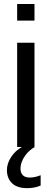

<svg xmlns="http://www.w3.org/2000/svg" viewBox="-20 -745 262 973"><path d="M66.9 -640.6H154.8V-724.6H66.9ZM66.9 0H154.8V-528.3H66.9ZM186 195.3V143.1C166.2 150.9 147.5 154.8 129.9 154.8C115.2 154.8 103.9 150.9 95.9 143.1C88 135.3 84 124.5 84 110.8C84 98.1 86.2 86.1 90.6 74.7C95 63.3 100.7 52.8 107.7 43.2C114.7 33.6 122.4 25.1 130.9 17.8C139.3 10.5 147.6 4.6 155.8 0H90.8C68.7 12.4 50.5 29.3 36.4 50.8C22.2 72.3 15.1 94.4 15.1 117.2C15.1 144.9 23.8 167 41 183.6C58.3 200.2 84 208.5 118.2 208.5C142.9 208.5 165.5 204.1 186 195.3Z"/></svg>

Font: Arimo
Style: Regular
Weight: 400
Designer: Steve Matteson
Foundry: Monotype Imaging Inc.
Version: Version 1.32